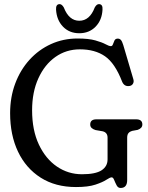

<svg xmlns="http://www.w3.org/2000/svg" viewBox="-20 -896 717 930"><path d="M596 -24Q596 14.5 564 14.5Q551.5 14.5 544.8 1.5Q538 -11.5 533 -24.2Q528 -37 521 -37Q513 -37 495.2 -25.2Q477.5 -13.5 442.5 -1.8Q407.5 10 348 10Q248.5 10 177 -35.5Q105.5 -81 67.2 -161.5Q29 -242 29 -347.5Q29 -425.5 53.8 -491.5Q78.5 -557.5 123 -606.5Q167.5 -655.5 227 -682.5Q286.5 -709.5 355.5 -709.5Q410 -709.5 442.2 -700.2Q474.5 -691 491.2 -681.8Q508 -672.5 517 -672.5Q524 -672.5 527 -681.5Q530 -690.5 534.5 -699.8Q539 -709 550.5 -709Q559.5 -709 565.5 -702.5Q571.5 -696 577 -678L626 -512Q629.5 -500 624.2 -490.8Q619 -481.5 607.5 -479.5Q582 -475.5 571.5 -500.5Q537 -590 488.5 -623.5Q440 -657 367 -657Q300.5 -657 248.2 -620Q196 -583 165.8 -516.5Q135.5 -450 135.5 -361.5Q135.5 -265.5 168.2 -196Q201 -126.5 255.8 -89.2Q310.5 -52 377 -52Q442.5 -52 471.8 -71Q501 -90 501 -124V-229Q501 -254 477.5 -260L443 -266Q431 -269.5 424 -276Q417 -282.5 417 -293Q417 -318 447 -318H639.5Q669.5 -318 669.5 -293Q669.5 -275 647 -267L620 -262Q609 -259 602.5 -251.5Q596 -244 596 -229ZM364 -795.5Q414.5 -795.5 439 -860Q448 -876 459 -876Q478.5 -876 476.5 -849.5Q474 -798.5 443 -766.8Q412 -735 364 -735Q316 -735 285.2 -766.8Q254.5 -798.5 251.5 -849.5Q250 -876 269 -876Q279.5 -876 289 -860Q314 -795.5 364 -795.5Z"/></svg>

Font: Fraunces 144pt S100
Style: Regular
Weight: 400
Version: Version 1.000; ttfautohint (v1.8.3)